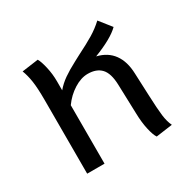

<svg xmlns="http://www.w3.org/2000/svg" viewBox="-135 -728 890 882"><g transform="rotate(-30 309.5 -287.0)"><path d="M542 0 455 12Q444 -4 435.5 -42Q427 -80 426 -127L421 -283Q419 -344 394.5 -370Q370 -396 324 -396Q288 -396 250 -372Q212 -348 185 -310V-127V0H93V-172V-392Q93 -454 87.5 -490.5Q82 -527 71 -555L158 -567Q168 -550 176.5 -512.5Q185 -475 185 -437V-389Q206 -414 234 -433.5Q262 -453 302 -474Q309 -478 317 -482Q325 -486 334 -491Q388 -518 422 -538.5Q456 -559 485 -586L535 -523Q496 -484 398 -446Q453 -433 482 -393Q511 -353 513 -289L518 -172Q521 -96 525.5 -60.5Q530 -25 542 0Z"/></g></svg>

Font: FiraGOUPP
Style: Medium
Weight: 400
Designer: bBox Type
Foundry: bBox Type GmbH
Version: Version 1.001